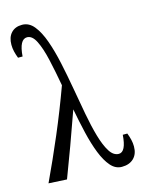

<svg xmlns="http://www.w3.org/2000/svg" viewBox="-120 -850 698 936"><g transform="rotate(-15 229.5 -382.5)"><path d="M444 -135Q451 -117 455 -100Q459 -83 459 -66Q459 -28 437 -6.5Q415 15 377 15Q345 15 321 -12.5Q297 -40 278.5 -87Q260 -134 246 -193.5Q232 -253 220 -317Q190 -232 159.5 -148.5Q129 -65 102 5L10 0Q59 -104 106.5 -215.5Q154 -327 197 -445Q184 -518 170 -579.5Q156 -641 137.5 -678Q119 -715 93 -715Q54 -715 48 -630H25Q18 -648 14 -665Q10 -682 10 -699Q10 -737 30 -758.5Q50 -780 85 -780Q120 -780 145 -749Q170 -718 188.5 -666Q207 -614 221 -549Q235 -484 247 -415Q259 -346 271 -281Q283 -216 298 -164Q313 -112 332.5 -81Q352 -50 379 -50Q415 -50 421 -135Z"/></g></svg>

Font: Bona Nova SC
Style: Regular
Weight: 400
Designer: Mateusz Machalski
Foundry: Capitalics
Version: Version 4.001; ttfautohint (v1.8.4.7-5d5b)